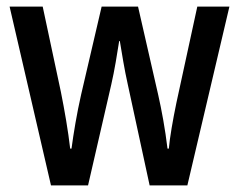

<svg xmlns="http://www.w3.org/2000/svg" viewBox="-20 -560 723 580"><path d="M366 -305 432 0H546L673 -540H576L513 -250C502 -197 493 -145 490 -111H486C479 -170 468 -229 458 -273L397 -540H287L225 -274C212 -217 202 -156 196 -111H192C186 -164 175 -227 164 -282L109 -540H9L134 0H246L316 -304C326 -347 334 -398 340 -436H342C348 -400 356 -349 366 -305Z"/></svg>

Font: Noto Sans Thai Looped Condensed Medium
Style: Regular
Weight: 500
Width: 3
Designer: Sasikarn Vongin, Ben Mitchell
Foundry: The Fontpad Ltd
Version: Version 1.001